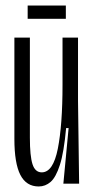

<svg xmlns="http://www.w3.org/2000/svg" viewBox="-20 -664 341 694"><path d="M120 10Q75 10 53.5 -32Q32 -74 32 -162V-528H88V-166Q88 -100 97.5 -70.5Q107 -41 131 -41Q172 -41 189 -126.5Q206 -212 206 -357V-528H262V-300L266 0H209L228 -201H219Q211 -113 196.5 -68Q182 -23 163 -6.5Q144 10 120 10ZM80 -596V-644H218V-596Z"/></svg>

Font: Bricolage Grotesque 96pt Condensed ExtraLight
Style: Regular
Weight: 200
Width: 3
Designer: Mathieu Triay
Foundry: Atelier Triay
Version: Version 1.001; ttfautohint (v1.8.4.7-5d5b);gftools[0.9.33.de